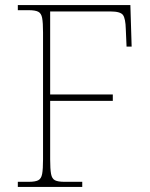

<svg xmlns="http://www.w3.org/2000/svg" viewBox="-20 -734 590 754"><path d="M50 0V-20H93Q118 -20 130 -26Q142 -32 145.5 -51Q149 -70 149 -108V-606Q149 -645 145.5 -663.5Q142 -682 130 -688Q118 -694 93 -694H50V-714H492L497 -551H477L474 -620Q473 -661 463 -675Q453 -689 414 -689H177V-363H423V-338H177V-108Q177 -70 180.5 -51Q184 -32 196 -26Q208 -20 233 -20H303V0Z"/></svg>

Font: Noto Serif Telugu Thin
Style: Regular
Weight: 100
Designer: Jelle Bosma - Monotype Design Team
Foundry: Monotype Imaging Inc.
Version: Version 2.005; ttfautohint (v1.8.4.7-5d5b)